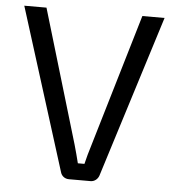

<svg xmlns="http://www.w3.org/2000/svg" viewBox="-51 -737 710 784"><g transform="rotate(5 304.5 -345.0)"><path d="M592 -690H501L339 -144C331 -119 324 -93 318 -68H291C285 -93 278 -118 271 -143L108 -690H17L226 -25C230 -11 243 0 260 0H349C365 0 378 -11 383 -25Z"/></g></svg>

Font: SnT
Style: Regular
Weight: 400
Designer: Natanael Gama
Version: Version 1.001;PS 001.001;hotconv 1.0.70;makeotf.lib2.5.58329